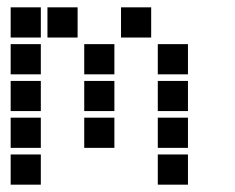

<svg xmlns="http://www.w3.org/2000/svg" viewBox="-20 -511 640 522"><path d="M10 -491Q9 -491 9 -491Q9 -491 9 -490V-410Q9 -409 9 -409Q9 -409 10 -409H90Q91 -409 91 -409Q91 -409 91 -410V-490Q91 -491 91 -491Q91 -491 90 -491ZM110 -491Q109 -491 109 -491Q109 -491 109 -490V-410Q109 -409 109 -409Q109 -409 110 -409H190Q191 -409 191 -409Q191 -409 191 -410V-490Q191 -491 191 -491Q191 -491 190 -491ZM310 -491Q309 -491 309 -491Q309 -491 309 -490V-410Q309 -409 309 -409Q309 -409 310 -409H390Q391 -409 391 -409Q391 -409 391 -410V-490Q391 -491 391 -491Q391 -491 390 -491ZM10 -391Q9 -391 9 -391Q9 -391 9 -390V-310Q9 -309 9 -309Q9 -309 10 -309H90Q91 -309 91 -309Q91 -309 91 -310V-390Q91 -391 91 -391Q91 -391 90 -391ZM210 -391Q209 -391 209 -391Q209 -391 209 -390V-310Q209 -309 209 -309Q209 -309 210 -309H290Q291 -309 291 -309Q291 -309 291 -310V-390Q291 -391 291 -391Q291 -391 290 -391ZM410 -391Q409 -391 409 -391Q409 -391 409 -390V-310Q409 -309 409 -309Q409 -309 410 -309H490Q491 -309 491 -309Q491 -309 491 -310V-390Q491 -391 491 -391Q491 -391 490 -391ZM10 -291Q9 -291 9 -291Q9 -291 9 -290V-210Q9 -209 9 -209Q9 -209 10 -209H90Q91 -209 91 -209Q91 -209 91 -210V-290Q91 -291 91 -291Q91 -291 90 -291ZM210 -291Q209 -291 209 -291Q209 -291 209 -290V-210Q209 -209 209 -209Q209 -209 210 -209H290Q291 -209 291 -209Q291 -209 291 -210V-290Q291 -291 291 -291Q291 -291 290 -291ZM410 -291Q409 -291 409 -291Q409 -291 409 -290V-210Q409 -209 409 -209Q409 -209 410 -209H490Q491 -209 491 -209Q491 -209 491 -210V-290Q491 -291 491 -291Q491 -291 490 -291ZM10 -191Q9 -191 9 -191Q9 -191 9 -190V-110Q9 -109 9 -109Q9 -109 10 -109H90Q91 -109 91 -109Q91 -109 91 -110V-190Q91 -191 91 -191Q91 -191 90 -191ZM210 -191Q209 -191 209 -191Q209 -191 209 -190V-110Q209 -109 209 -109Q209 -109 210 -109H290Q291 -109 291 -109Q291 -109 291 -110V-190Q291 -191 291 -191Q291 -191 290 -191ZM410 -191Q409 -191 409 -191Q409 -191 409 -190V-110Q409 -109 409 -109Q409 -109 410 -109H490Q491 -109 491 -109Q491 -109 491 -110V-190Q491 -191 491 -191Q491 -191 490 -191ZM10 -91Q9 -91 9 -91Q9 -91 9 -90V-10Q9 -9 9 -9Q9 -9 10 -9H90Q91 -9 91 -9Q91 -9 91 -10V-90Q91 -91 91 -91Q91 -91 90 -91ZM410 -91Q409 -91 409 -91Q409 -91 409 -90V-10Q409 -9 409 -9Q409 -9 410 -9H490Q491 -9 491 -9Q491 -9 491 -10V-90Q491 -91 491 -91Q491 -91 490 -91Z"/></svg>

Font: Doto ExtraBold
Style: Regular
Weight: 800
Monospace: yes
Version: Version 1.000